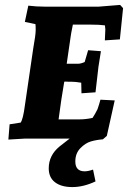

<svg xmlns="http://www.w3.org/2000/svg" viewBox="-20 -563 521 780"><path d="M276 -463Q267 -418 267 -414L251 -304H297Q308 -304 324 -311L338 -359L390 -355Q382 -307 380 -292L368 -188L311 -184L310 -227Q286 -231 270 -231H258Q241 -232 241 -231L229 -157L218 -78H303Q328 -78 356 -84Q366 -99 376 -119Q383 -139 388 -158L446 -155L414 -11L398 3Q372 5 349.5 11.5Q327 18 306.5 39Q286 60 286 93Q286 133 324 133Q338 133 358 126L368 174Q319 197 274 197Q229 197 203.5 177.5Q178 158 178 121Q178 68 222 32Q239 18 263 0H82L14 4L19 -58L64 -65Q74 -80 81 -134L115 -366Q125 -422 125 -440.5Q125 -459 124 -465L81 -474L95 -540Q128 -536 162 -536H381L468 -543L480 -530L467 -403L406 -399L408 -446Q407 -447 407 -452.5Q407 -458 406 -460Q385 -463 348 -463Z"/></svg>

Font: Andada SC
Style: Bold Italic
Weight: 700
Italic angle: -8.29999°
Designer: Carolina Giovagnoli
Foundry: Carolina Giovagnoli
Version: Version 1.003